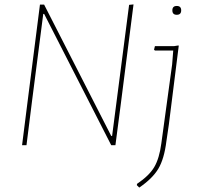

<svg xmlns="http://www.w3.org/2000/svg" viewBox="-20 -658 892 870"><path d="M585 -638 526 -176 503 0H484L180 -595H176L125 -199L100 0H80L104 -190L161 -637H180L484 -42H488L565 -636ZM761 -611Q761 -631 781 -631Q801 -631 801 -611Q801 -591 781 -591Q761 -591 761 -611ZM788 -452 790 -451 745 -93 734 -18Q724 62 697.5 106.5Q671 151 611 192L600 181L601 175Q656 138 679 99Q702 60 711 -8L760 -366L765 -429H682L678 -433L682 -449H769Z"/></svg>

Font: Alegreya Sans Thin
Style: Italic
Weight: 100
Italic angle: -7°
Designer: Juan Pablo del Peral
Foundry: Huerta Tipografica
Version: Version 2.007